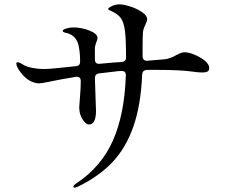

<svg xmlns="http://www.w3.org/2000/svg" viewBox="-20 -797 1040 882"><path d="M941 -485Q941 -472 932.5 -468Q924 -464 908 -464Q890 -464 865 -468Q809 -476 699 -476H654Q634 -474 633 -454Q627 -312 592 -213.5Q557 -115 495 -50.5Q433 14 339 60Q327 65 324 65Q317 65 317 60Q317 54 334 43Q446 -32 499 -152Q552 -272 558 -450V-452Q558 -471 539 -471Q530 -471 520 -470Q510 -469 505 -468Q482 -466 436 -460Q416 -458 416 -437Q417 -395 420 -316Q421 -303 421 -288Q421 -225 388 -225Q380 -225 369.5 -235.5Q359 -246 351.5 -264Q344 -282 344 -305Q344 -311 347.5 -352.5Q351 -394 351 -424V-425Q351 -436 344.5 -441Q338 -446 328 -444Q260 -433 198 -420Q170 -414 159 -414Q141 -414 117 -426Q93 -440 74 -465.5Q55 -491 55 -505Q55 -511 61 -511Q67 -511 76 -506Q85 -501 88 -499Q101 -491 127 -485.5Q153 -480 186 -480Q212 -480 329 -493Q348 -495 348 -513Q348 -553 342 -583Q333 -633 288 -645Q281 -646 274.5 -648.5Q268 -651 268 -655Q268 -661 284 -666Q300 -671 316 -671Q355 -671 391.5 -656.5Q428 -642 428 -622Q428 -616 422 -602Q421 -599 419 -592.5Q417 -586 416 -580V-524Q416 -502 438 -504L504 -510L539 -512Q559 -514 559 -533Q559 -616 554 -655Q549 -694 535.5 -713.5Q522 -733 487 -748Q477 -752 477 -756Q477 -760 485 -764Q505 -777 528 -777Q548 -777 579 -767Q610 -757 633 -741Q656 -725 656 -709Q656 -700 648 -684Q647 -682 643 -673Q639 -664 637 -652Q635 -634 635 -583V-539Q635 -528 641 -522.5Q647 -517 657 -518L739 -525Q765 -529 790 -544Q799 -549 809 -553Q819 -557 828 -557Q846 -557 873 -546Q900 -535 920.5 -518.5Q941 -502 941 -485Z"/></svg>

Font: Shippori Mincho B1 Medium
Style: Regular
Weight: 500
Designer: FONTDASU
Foundry: FONTDASU / Google Inc. / but / Adobe
Version: Version 3.110; ttfautohint (v1.8.3)